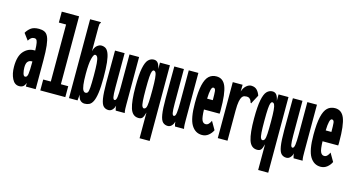

<svg xmlns="http://www.w3.org/2000/svg" viewBox="-85 -1031 2921 1564"><g transform="rotate(15 1375.0 -249.0)"><path d="M94 11Q55 11 34 -31Q13 -73 13 -132Q13 -221 49.5 -262Q86 -303 138 -303Q142 -303 146 -303Q145 -346 141 -366.5Q137 -387 130.5 -393Q124 -399 114 -399Q98 -399 87.5 -391Q77 -383 66 -365L25 -420Q37 -443 61 -462.5Q85 -482 131 -482Q158 -482 177.5 -473Q197 -464 208.5 -439Q220 -414 225.5 -366.5Q231 -319 231 -243V0H148V-31Q140 -8 127 1.5Q114 11 94 11ZM96 -148Q96 -123 102 -99.5Q108 -76 121 -76Q138 -76 142.5 -104.5Q147 -133 147 -211Q143 -211 141 -211Q121 -211 108.5 -196.5Q96 -182 96 -148Z M270 0V-92H334V-573H273V-665H419V-92H481V0Z M646 11Q625 11 610 -2.5Q595 -16 589 -50L584 0H512V-665H603V-658Q597 -652 595.5 -645Q594 -638 594 -621V-417Q602 -452 621 -467Q640 -482 656 -482Q677 -482 692.5 -472.5Q708 -463 719 -436.5Q730 -410 735.5 -361Q741 -312 741 -233Q741 -153 734 -104.5Q727 -56 714.5 -31Q702 -6 684.5 2.5Q667 11 646 11ZM630 -77Q643 -77 649 -87Q655 -97 657.5 -129.5Q660 -162 660 -229Q660 -295 657 -331.5Q654 -368 647 -382Q640 -396 627 -396Q614 -396 603.5 -355Q593 -314 593 -227Q593 -168 597.5 -135Q602 -102 610.5 -89.5Q619 -77 630 -77Z M847 11Q822 11 805 -5Q788 -21 780.5 -67Q773 -113 773 -202L774 -471H855V-182Q855 -122 859.5 -101.5Q864 -81 874 -81Q888 -81 892 -112Q896 -143 896 -195V-471H977V-71Q977 -53 977.5 -35.5Q978 -18 982 0H906Q905 -7 902 -15Q899 -23 899 -40Q893 -18 879.5 -3.5Q866 11 847 11Z M1152 167V-50Q1142 -12 1131 -0.5Q1120 11 1097 10Q1048 8 1029.5 -50Q1011 -108 1011 -230Q1011 -332 1022 -386.5Q1033 -441 1053 -461.5Q1073 -482 1100 -482Q1121 -482 1133.5 -467Q1146 -452 1153 -417V-471H1237V167ZM1122 -77Q1134 -77 1140.5 -90Q1147 -103 1149 -138.5Q1151 -174 1151 -241Q1151 -304 1148 -337.5Q1145 -371 1138.5 -383.5Q1132 -396 1121 -396Q1113 -396 1107.5 -383Q1102 -370 1099.5 -335Q1097 -300 1097 -233Q1097 -168 1099.5 -134Q1102 -100 1108 -88.5Q1114 -77 1122 -77Z M1347 11Q1322 11 1305 -5Q1288 -21 1280.5 -67Q1273 -113 1273 -202L1274 -471H1355V-182Q1355 -122 1359.5 -101.5Q1364 -81 1374 -81Q1388 -81 1392 -112Q1396 -143 1396 -195V-471H1477V-71Q1477 -53 1477.5 -35.5Q1478 -18 1482 0H1406Q1405 -7 1402 -15Q1399 -23 1399 -40Q1393 -18 1379.5 -3.5Q1366 11 1347 11Z M1635 10Q1578 10 1545.5 -43.5Q1513 -97 1513 -227Q1513 -324 1526 -379.5Q1539 -435 1564.5 -458.5Q1590 -482 1628 -482Q1684 -482 1707.5 -424Q1731 -366 1731 -226Q1731 -216 1731 -209.5Q1731 -203 1730 -195H1598Q1600 -128 1610 -106Q1620 -84 1639 -83Q1655 -82 1666.5 -94Q1678 -106 1685 -123L1725 -54Q1713 -28 1689.5 -9Q1666 10 1635 10ZM1600 -287H1648Q1648 -340 1645.5 -363.5Q1643 -387 1626 -387Q1603 -387 1600 -287Z M1767 -471H1850L1849 -414Q1860 -448 1881 -465.5Q1902 -483 1923 -482Q1953 -481 1970 -463Q1987 -445 1996 -418L1961 -352L1957 -343L1951 -346Q1948 -354 1945 -362.5Q1942 -371 1929 -382Q1919 -387 1908 -387Q1898 -387 1887.5 -384.5Q1877 -382 1868.5 -370Q1860 -358 1854.5 -330.5Q1849 -303 1849 -252V1H1767Z M2152 167V-50Q2142 -12 2131 -0.5Q2120 11 2097 10Q2048 8 2029.5 -50Q2011 -108 2011 -230Q2011 -332 2022 -386.5Q2033 -441 2053 -461.5Q2073 -482 2100 -482Q2121 -482 2133.5 -467Q2146 -452 2153 -417V-471H2237V167ZM2122 -77Q2134 -77 2140.5 -90Q2147 -103 2149 -138.5Q2151 -174 2151 -241Q2151 -304 2148 -337.5Q2145 -371 2138.5 -383.5Q2132 -396 2121 -396Q2113 -396 2107.5 -383Q2102 -370 2099.5 -335Q2097 -300 2097 -233Q2097 -168 2099.5 -134Q2102 -100 2108 -88.5Q2114 -77 2122 -77Z M2347 11Q2322 11 2305 -5Q2288 -21 2280.5 -67Q2273 -113 2273 -202L2274 -471H2355V-182Q2355 -122 2359.5 -101.5Q2364 -81 2374 -81Q2388 -81 2392 -112Q2396 -143 2396 -195V-471H2477V-71Q2477 -53 2477.5 -35.5Q2478 -18 2482 0H2406Q2405 -7 2402 -15Q2399 -23 2399 -40Q2393 -18 2379.5 -3.5Q2366 11 2347 11Z M2635 10Q2578 10 2545.5 -43.5Q2513 -97 2513 -227Q2513 -324 2526 -379.5Q2539 -435 2564.5 -458.5Q2590 -482 2628 -482Q2684 -482 2707.5 -424Q2731 -366 2731 -226Q2731 -216 2731 -209.5Q2731 -203 2730 -195H2598Q2600 -128 2610 -106Q2620 -84 2639 -83Q2655 -82 2666.5 -94Q2678 -106 2685 -123L2725 -54Q2713 -28 2689.5 -9Q2666 10 2635 10ZM2600 -287H2648Q2648 -340 2645.5 -363.5Q2643 -387 2626 -387Q2603 -387 2600 -287Z"/></g></svg>

Font: Inconsolata UltraCondensed Black
Style: Regular
Weight: 900
Width: 1
Monospace: yes
Designer: Raph Levien, Cyreal, Brenton Simpson
Foundry: Raph Levien, Cyreal, Google
Version: Version 3.001; ttfautohint (v1.8.2.53-6de2)